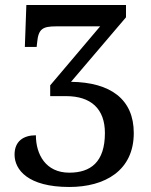

<svg xmlns="http://www.w3.org/2000/svg" viewBox="-20 -734 600 765"><path d="M256 11C398 11 513 -54 513 -204C513 -339 420 -406 263 -408L482 -665V-714H85L79 -547H126L128 -565C133 -619 150 -629 204 -629H379L180 -394V-351H243C343 -351 398 -300 398 -204C398 -88 341 -46 256 -46C162 -46 123 -119 123 -195C73 -195 38 -171 38 -118C38 -58 91 11 256 11Z"/></svg>

Font: Noto Serif SemiCondensed Medium
Style: Regular
Weight: 500
Width: 4
Designer: Monotype Design Team
Foundry: Monotype Imaging Inc.
Version: Version 2.014